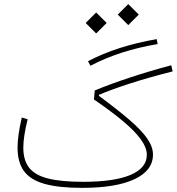

<svg xmlns="http://www.w3.org/2000/svg" viewBox="-20 -909 855 929"><path d="M85.4 -340.3Q64.9 -251.5 64.9 -194.3Q64.9 -124 95.9 -81.3Q127 -38.6 195.6 -19.3Q264.2 0 377 0Q541.5 0 630.9 -42Q720.2 -84 720.2 -161.1Q720.2 -198.2 692.9 -238Q665.5 -277.8 607.7 -327.9Q549.8 -377.9 458.5 -445.3L459 -450.2Q521 -476.6 609.4 -505.1Q697.8 -533.7 815.4 -563.5L808.6 -593.3Q702.6 -564.9 606.2 -533Q509.8 -501 438.5 -471.2L434.6 -427.7Q518.1 -370.6 575.2 -322.8Q632.3 -274.9 661.4 -234.6Q690.4 -194.3 690.4 -159.7Q690.4 -96.2 611.6 -62.7Q532.7 -29.3 381.8 -29.3Q275.9 -29.3 212.4 -45.4Q148.9 -61.5 120.8 -97.7Q92.8 -133.8 92.8 -194.3Q92.8 -221.2 97.9 -254.6Q103 -288.1 113.8 -332ZM738.3 -719.7Q642.1 -703.1 559.3 -676.5Q476.6 -649.9 405.8 -612.8L417.5 -590.8Q488.3 -627.9 569.3 -654.1Q650.4 -680.2 742.7 -695.8ZM549.8 -838.4 600.6 -787.6 651.4 -838.4 600.6 -889.2ZM394.5 -797.9 445.3 -747.1 496.1 -797.9 445.3 -848.6Z"/></svg>

Font: Estedad-FD VF
Style: Regular
Weight: 100
Designer: Amin Abedi
Version: Version 7.3